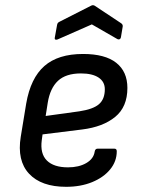

<svg xmlns="http://www.w3.org/2000/svg" viewBox="-20 -708 544 740"><path d="M235 12Q139 12 92 -38.5Q45 -89 60 -181L81 -309Q98 -407 151 -453.5Q204 -500 300 -500Q385 -500 428 -466Q471 -432 471 -369Q471 -296 424 -257.5Q377 -219 297 -209L144 -190L141 -168Q134 -116 160.5 -89.5Q187 -63 242 -63Q284 -63 312.5 -79.5Q341 -96 345 -124Q347 -135 356 -135H421Q430 -135 430 -125Q430 -86 404.5 -55Q379 -24 335 -6Q291 12 235 12ZM156 -261 286 -279Q339 -287 361.5 -306.5Q384 -326 384 -364Q384 -393 360 -409Q336 -425 292 -425Q234 -425 203.5 -396.5Q173 -368 164 -312ZM202 -556Q197 -554 193.5 -555.5Q190 -557 191 -562L200 -612Q201 -617 203 -619.5Q205 -622 209 -624L331 -686Q338 -690 345 -686L446 -619Q454 -614 453 -606L446 -564Q445 -559 441.5 -557Q438 -555 433 -557L334 -614Z"/></svg>

Font: Sofia Sans Hairline
Style: Italic
Weight: 1
Italic angle: -9°
Designer: Botio Nikoltchev, Ani Petrova
Foundry: lettersoup
Version: Version 4.102